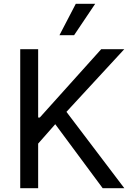

<svg xmlns="http://www.w3.org/2000/svg" viewBox="-20 -985 695 1005"><path d="M85.9 0H179.7V-233.3L269.2 -334.9L517.4 0H630.7L327.8 -399.5L630.3 -727.3H509.6L188.2 -369.7H179.7V-727.3H85.9ZM291.2 -800.8H367.9L478.3 -965.2H376.8Z"/></svg>

Font: Margiela Sans Text
Style: Regular
Weight: 400
Designer: Stefan Endress, Andreas Faust
Version: Version 1.100;FEAKit 1.0